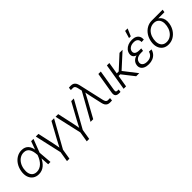

<svg xmlns="http://www.w3.org/2000/svg" viewBox="223 -2035 3538 3538"><g transform="rotate(-45 1992.5 -265.5)"><path d="M231.4 10.7Q161.6 10.7 113.5 -24.2Q65.4 -59.1 45.4 -120.1Q25.4 -181.2 38.6 -260.3Q51.8 -339.8 91.1 -401.1Q130.4 -462.4 188.7 -497.1Q247.1 -531.7 316.9 -531.7Q359.9 -531.7 392.8 -518.1Q425.8 -504.4 448.5 -479.2Q471.2 -454.1 484.4 -419.7Q497.6 -385.3 502 -343.3H523.9L518.6 -263.7L540 0H480L462.4 -272Q459.5 -317.9 450 -355.2Q440.4 -392.6 423.1 -418.9Q405.8 -445.3 378.9 -459.5Q352.1 -473.6 314 -473.6Q261.7 -473.6 217.8 -447Q173.8 -420.4 143.6 -372.3Q113.3 -324.2 102.5 -259.8Q92.3 -196.3 104.2 -148.4Q116.2 -100.6 149.4 -74Q182.6 -47.4 234.9 -47.4Q273.4 -47.4 306.9 -61.8Q340.3 -76.2 368.7 -102.8Q397 -129.4 419.7 -166.5Q442.4 -203.6 459 -248.5L558.6 -522.5H619.1L518.1 -259.8L497.1 -177.7H475.6Q457 -136.7 432.9 -102.3Q408.7 -67.9 378.4 -42.5Q348.1 -17.1 311.5 -3.2Q274.9 10.7 231.4 10.7Z M799.8 9.3 679.7 -522.5H748.5L818.8 -201.2Q827.1 -162.1 834.2 -122.8Q841.3 -83.5 848.1 -44.9H831.1Q851.1 -83.5 871.1 -122.8Q891.1 -162.1 912.1 -201.2L1087.9 -522.5H1155.8L859.4 9.3ZM766.1 204.1 800.3 -3.9H863.8L829.6 204.1Z M1314.9 9.3 1194.8 -522.5H1263.7L1334 -201.2Q1342.3 -162.1 1349.4 -122.8Q1356.4 -83.5 1363.3 -44.9H1346.2Q1366.2 -83.5 1386.2 -122.8Q1406.2 -162.1 1427.2 -201.2L1603 -522.5H1670.9L1374.5 9.3ZM1281.2 204.1 1315.4 -3.9H1378.9L1344.7 204.1Z M1584.5 0 1877.4 -522.5 1859.9 -599.6Q1853.5 -628.9 1843.8 -645Q1834 -661.1 1819.3 -667.2Q1804.7 -673.3 1782.2 -671.4L1742.2 -670.9L1747.6 -727.5Q1760.7 -728.5 1772.9 -729.2Q1785.2 -730 1799.3 -730Q1832 -730 1855.7 -718.3Q1879.4 -706.5 1895 -682.6Q1910.6 -658.7 1919.4 -621.1L2031.2 -127.9Q2038.1 -99.1 2047.9 -82.8Q2057.6 -66.4 2072.5 -60.3Q2087.4 -54.2 2109.4 -56.2L2148.4 -56.6L2143.1 0Q2130.4 1 2118.2 1.7Q2106 2.4 2091.3 2.4Q2058.6 2.4 2034.9 -9.3Q2011.2 -21 1995.8 -44.9Q1980.5 -68.8 1972.2 -106.4L1924.3 -321.3Q1915.5 -360.8 1908.2 -399.9Q1900.9 -439 1893.6 -478H1912.6Q1892.6 -439 1872.3 -399.9Q1852.1 -360.8 1830.6 -321.3L1653.8 0Z M2340.3 0.5Q2279.8 1.5 2255.9 -24.2Q2231.9 -49.8 2241.2 -106.9L2310.1 -522.5H2374L2306.2 -114.7Q2300.3 -79.6 2310.5 -67.1Q2320.8 -54.7 2353.5 -55.7Q2358.4 -55.7 2363.3 -55.7Q2368.2 -55.7 2372.1 -56.2L2365.7 -1Q2360.4 -0.5 2353.8 0Q2347.2 0.5 2340.3 0.5Z M2596.2 -522.5 2509.8 0H2446.3L2532.7 -522.5ZM2940.9 -522.5 2623.5 -232.9H2521L2530.8 -290.5H2608.4L2861.3 -522.5ZM2773.4 0 2586.9 -237.8 2631.8 -285.6 2853.5 0Z M3097.7 10.3Q3040 10.3 2998.5 -8.3Q2957 -26.9 2937.5 -61.3Q2918 -95.7 2925.8 -142.1Q2931.2 -175.3 2948.7 -200.9Q2966.3 -226.6 2995.1 -244.4Q3023.9 -262.2 3063 -271.5Q3102.1 -280.8 3150.4 -280.8H3199.7L3193.4 -241.7H3142.1Q3102.1 -241.7 3069.6 -231Q3037.1 -220.2 3016.8 -199Q2996.6 -177.7 2990.7 -146Q2983.4 -100.6 3015.1 -73.2Q3046.9 -45.9 3108.4 -45.9Q3149.9 -45.9 3180.7 -58.8Q3211.4 -71.8 3231.2 -95.9Q3251 -120.1 3260.7 -154.3L3322.8 -150.9Q3309.6 -99.1 3278.1 -63.2Q3246.6 -27.3 3200.4 -8.5Q3154.3 10.3 3097.7 10.3ZM3148.9 -253.9Q3100.6 -253.9 3065.7 -262.5Q3030.8 -271 3009.3 -287.1Q2987.8 -303.2 2979.7 -327.1Q2971.7 -351.1 2976.6 -381.8Q2984.4 -426.8 3013.4 -460.4Q3042.5 -494.1 3088.1 -512.9Q3133.8 -531.7 3190.4 -531.7Q3246.1 -531.7 3283 -512.9Q3319.8 -494.1 3337.2 -460Q3354.5 -425.8 3351.6 -378.9L3289.6 -375Q3292 -422.4 3264.6 -449.2Q3237.3 -476.1 3181.2 -476.1Q3124.5 -476.1 3085.7 -449.7Q3046.9 -423.3 3040.5 -381.8Q3034.2 -343.3 3062.5 -320.1Q3090.8 -296.9 3155.3 -296.9H3202.6L3195.3 -253.9ZM3177.2 -590.3 3220.2 -734.9H3285.2L3223.1 -590.3Z M3612.3 10.7Q3542 10.7 3494.4 -23.7Q3446.8 -58.1 3427 -118.4Q3407.2 -178.7 3419.9 -256.8Q3433.1 -335 3472.9 -394.8Q3512.7 -454.6 3571.5 -488.5Q3630.4 -522.5 3700.7 -522.5H3985.4L3976.1 -466.8H3773.4L3693.8 -464.4Q3641.1 -464.4 3597.2 -438.2Q3553.2 -412.1 3523.9 -365.2Q3494.6 -318.4 3484.4 -256.8Q3474.1 -195.8 3486.3 -148.4Q3498.5 -101.1 3532 -74.2Q3565.4 -47.4 3618.7 -47.4Q3671.9 -47.4 3715.8 -74.2Q3759.8 -101.1 3789.1 -148.4Q3818.4 -195.8 3828.6 -256.8Q3838.9 -318.4 3826.4 -365Q3814 -411.6 3780.5 -438Q3747.1 -464.4 3693.8 -464.4L3696.3 -496.6Q3746.1 -496.6 3786.6 -480.5Q3827.1 -464.4 3854 -433.3Q3880.9 -402.3 3891.4 -356.9Q3901.9 -311.5 3892.1 -252.9Q3879.4 -176.8 3839.6 -117.2Q3799.8 -57.6 3741.2 -23.4Q3682.6 10.7 3612.3 10.7Z"/></g></svg>

Font: Inter 28pt Light
Style: Italic
Weight: 300
Italic angle: -9.3988°
Designer: Rasmus Andersson
Foundry: rsms
Version: Version 4.001;git-66647c0bb